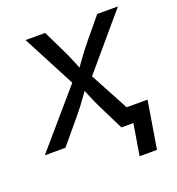

<svg xmlns="http://www.w3.org/2000/svg" viewBox="-144 -642 830 901"><g transform="rotate(-20 271.0 -191.5)"><path d="M-16.6 0 250 -309.6 238.3 -243.2 83.5 -539.1H181.2L232.4 -434.1Q251.5 -395.5 264.9 -361.1Q278.3 -326.7 293.5 -293.9H248.5Q274.9 -326.7 298.8 -361.1Q322.8 -395.5 354.5 -434.1L441.4 -539.1H544.9L291 -240.2L301.3 -304.7L464.4 0H366.2L305.7 -121.6Q287.1 -159.2 273.9 -192.4Q260.7 -225.6 245.6 -256.8H291Q265.6 -225.6 242.4 -192.4Q219.2 -159.2 188 -121.6L86.4 0ZM399.9 156.2 425.8 0H389.2L402.3 -80.6H525.9L486.8 156.2Z"/></g></svg>

Font: Inter 18pt
Style: Italic
Weight: 400
Italic angle: -9.3988°
Designer: Rasmus Andersson
Foundry: rsms
Version: Version 4.001;git-66647c0bb